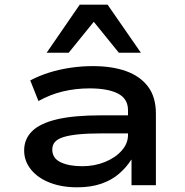

<svg xmlns="http://www.w3.org/2000/svg" viewBox="-20 -790 791 819"><path d="M309 9Q243 9 192 -11Q141 -31 112 -67Q83 -103 83 -148Q83 -197 117 -230.5Q151 -264 223 -281Q295 -298 410 -298H546V-221H416Q356 -221 315.5 -217Q275 -213 250 -205Q225 -197 214 -184Q203 -171 203 -152Q203 -115 238.5 -98Q274 -81 331 -81Q383 -81 427.5 -99Q472 -117 499 -147.5Q526 -178 526 -214V-320Q526 -369 483 -391Q440 -413 362 -413Q303 -413 248.5 -400Q194 -387 144 -359L109 -447Q147 -467 190 -480.5Q233 -494 280.5 -501Q328 -508 376 -508Q458 -508 518 -486.5Q578 -465 611.5 -420.5Q645 -376 645 -305V0H541V-108L540 -109Q520 -77 488.5 -49.5Q457 -22 412.5 -6.5Q368 9 309 9ZM179 -565 320 -770H439L581 -565H487L380 -697L273 -565Z"/></svg>

Font: Nunito Sans 7pt Expanded SemiBold
Style: Regular
Weight: 600
Width: 7
Designer: Vernon Adams
Foundry: Vernon Adams
Version: Version 3.101;gftools[0.9.27]